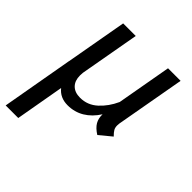

<svg xmlns="http://www.w3.org/2000/svg" viewBox="-192 -596 950 950"><g transform="rotate(45 283.0 -121.0)"><path d="M460 -92Q460 -77 466 -66.5Q472 -56 487 -41L424 11Q394 -8 381.5 -29.5Q369 -51 370 -80Q342 -36 303 -12.5Q264 11 216 11Q163 11 133 -27L88 228H0L66 -146Q67 -147 67 -150L124 -470H212L156 -156Q155 -149 155 -137Q155 -100 175.5 -79.5Q196 -59 233 -59Q285 -59 324 -94.5Q363 -130 387 -183L438 -470H526L461 -106Q460 -101 460 -92Z"/></g></svg>

Font: KoHo Medium
Style: Italic
Weight: 500
Italic angle: -10°
Designer: Cadson Demak & Katatrad Team
Foundry: Cadson Demak Co.,Ltd.
Version: Version 1.000